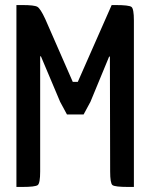

<svg xmlns="http://www.w3.org/2000/svg" viewBox="-20 -740 596 760"><path d="M139 -517V-61Q139 -15 129.5 -7.5Q120 0 67 0H45V-720H68Q116 -720 128 -713Q140 -706 159 -665L268 -416H288L422 -720H437Q491 -720 500.5 -712.5Q510 -705 510 -659V0H488Q434 0 425 -7.5Q416 -15 416 -61L415 -516H412L338 -337L311 -287H245L218 -337L142 -517Z"/></svg>

Font: Economica
Style: Bold
Weight: 700
Designer: Vicente Lamonaca
Foundry: Vicente Lamonaca
Version: Version 1.100